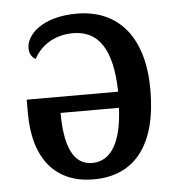

<svg xmlns="http://www.w3.org/2000/svg" viewBox="-45 -590 597 642"><g transform="rotate(-5 253.5 -268.5)"><path d="M244 10C381 10 459 -85 459 -272C459 -446 378 -547 235 -547C120 -547 65 -491 65 -446C65 -427 74 -414 86 -408C107 -449 153 -483 217 -483C302 -483 348 -420 351 -275H44V-230C44 -72 120 10 244 10ZM244 -45C178 -45 153 -115 153 -221H349C344 -107 308 -45 244 -45Z"/></g></svg>

Font: Noto Serif SemiCondensed Medium
Style: Regular
Weight: 500
Width: 4
Designer: Monotype Design Team
Foundry: Monotype Imaging Inc.
Version: Version 2.014